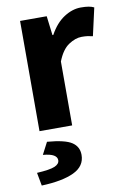

<svg xmlns="http://www.w3.org/2000/svg" viewBox="-85 -560 569 851"><g transform="rotate(-10 199.5 -134.5)"><path d="M64.7 0V-496.1H184.6L195.2 -409.4H198.9Q226.2 -459.2 264 -483.7Q301.7 -508.1 339.8 -508.1Q360.9 -508.1 374.8 -505.7Q388.6 -503.3 399 -498.1L370.9 -373.3Q358.6 -376.3 348 -377.8Q337.4 -379.3 321 -379.3Q292.9 -379.3 262.3 -359Q231.6 -338.7 211.7 -287.5V0ZM32.7 239.1 21.8 180.1Q80.3 176.8 102.3 167.4Q124.2 158 124.2 140.9Q124.2 126.8 109.4 118Q94.6 109.1 61.1 106.1L89.2 52.1Q169.6 58.6 199.8 78.7Q230 98.7 230 135.6Q230 186.7 178.1 211.2Q126.2 235.7 32.7 239.1Z"/></g></svg>

Font: Source Sans 3 Variable
Style: Regular
Weight: 200
Designer: Paul D. Hunt
Foundry: Adobe Systems Incorporated
Version: Version 3.026